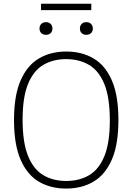

<svg xmlns="http://www.w3.org/2000/svg" viewBox="-20 -1034 732 1062"><path d="M346 9Q259.5 9 194.8 -29.2Q130 -67.5 93.8 -151Q57.5 -234.5 57.5 -370Q57.5 -505.5 94 -589Q130.5 -672.5 195.5 -710.8Q260.5 -749 346 -749Q432.5 -749 497.5 -710.8Q562.5 -672.5 598.8 -589Q635 -505.5 635 -370Q635 -234.5 598.5 -151Q562 -67.5 497 -29.2Q432 9 346 9ZM346 -33Q418.5 -33 472.8 -64.8Q527 -96.5 557.2 -170Q587.5 -243.5 587.5 -368Q587.5 -494.5 557.2 -568.8Q527 -643 472.5 -675Q418 -707 346 -707Q274 -707 219.8 -675.2Q165.5 -643.5 135.2 -570Q105 -496.5 105 -372Q105 -245.5 135.2 -171.2Q165.5 -97 219.8 -65Q274 -33 346 -33ZM457.5 -841.5Q441.5 -841.5 431.8 -850.8Q422 -860 422 -876Q422 -892 431.8 -901.8Q441.5 -911.5 457.5 -911.5Q473.5 -911.5 483.5 -901.8Q493.5 -892 493.5 -876Q493.5 -860 483.5 -850.8Q473.5 -841.5 457.5 -841.5ZM234.5 -841.5Q218.5 -841.5 208.5 -850.8Q198.5 -860 198.5 -876Q198.5 -892 208.5 -901.8Q218.5 -911.5 234.5 -911.5Q250.5 -911.5 260.2 -901.8Q270 -892 270 -876Q270 -860 260.2 -850.8Q250.5 -841.5 234.5 -841.5ZM207 -978V-1013.5H485V-978Z"/></svg>

Font: Encode Sans Condensed Thin ExtraLight
Style: Regular
Weight: 250
Version: Version 3.002